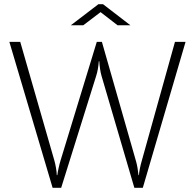

<svg xmlns="http://www.w3.org/2000/svg" viewBox="-20 -901 935 921"><path d="M452.1 -880.9H474.1L605.5 -779.8H543.9L462.4 -842.8L379.4 -779.8H319.8ZM24.9 -700.2H77.1L240.7 -131.3Q245.1 -116.2 248.5 -96.2Q252 -76.2 252.4 -61H254.9Q256.3 -73.2 261 -94.5Q265.6 -115.7 270.5 -131.3L444.3 -700.2H468.8L632.8 -126.5Q640.1 -101.1 644.5 -61H646.5Q647 -72.8 650.9 -92.3Q654.8 -111.8 659.7 -128.4L819.3 -700.2H870.1L665 0H624.5L467.3 -536.1Q462.9 -550.3 460 -570.6Q457 -590.8 456.1 -607.4H454.1Q450.7 -565.4 441.4 -537.1L273.4 0H232.4Z"/></svg>

Font: Selawik Light
Style: Regular
Weight: 300
Designer: Aaron Bell
Foundry: Microsoft Corporation
Version: Version 1.01